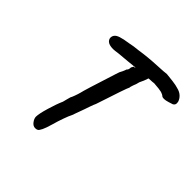

<svg xmlns="http://www.w3.org/2000/svg" viewBox="-177 -802 1015 1015"><g transform="rotate(45 330.0 -294.5)"><path d="M660 -570Q660 -557 648 -551Q642 -549 624.5 -543.5Q607 -538 596 -538Q587 -538 582 -540Q572 -549 558 -553Q544 -557 500 -560Q487 -558 477 -558Q467 -558 461 -557Q453 -531 441 -508Q437 -489 430 -474Q423 -454 424 -451Q421 -447 405 -400.5Q389 -354 375 -310Q365 -279 360 -265Q355 -255 347.5 -233.5Q340 -212 337 -203L312 -134Q304 -119 292.5 -86.5Q281 -54 274 -28Q263 11 254.5 28Q246 45 240 49Q234 53 223 53Q207 53 195 37Q183 21 183 7Q183 -15 198.5 -67Q214 -119 228 -150Q232 -168 235.5 -179Q239 -190 240 -195Q243 -199 249.5 -216.5Q256 -234 260 -249Q263 -267 322 -450L329 -471Q338 -486 346 -509Q354 -514 354 -530Q354 -533 357.5 -538Q361 -543 361 -545Q362 -546 364 -546Q365 -546 366.5 -545.5Q368 -545 372 -549H371L322 -544L300 -542Q241 -537 233 -535L219 -534Q188 -534 175.5 -546.5Q163 -559 167 -575Q170 -588 182.5 -596Q195 -604 224 -610Q233 -612 259 -616L286 -621L320 -625Q378 -634 443 -637Q470 -638 488.5 -639.5Q507 -641 513 -642Q527 -641 558.5 -637Q590 -633 604 -628Q626 -623 640 -610Q654 -597 659 -580Q660 -576 660 -570Z"/></g></svg>

Font: Caveat
Style: Bold
Weight: 700
Designer: Pablo Impallari
Foundry: Pablo Impallari
Version: Version 1.500; ttfautohint (v1.6)